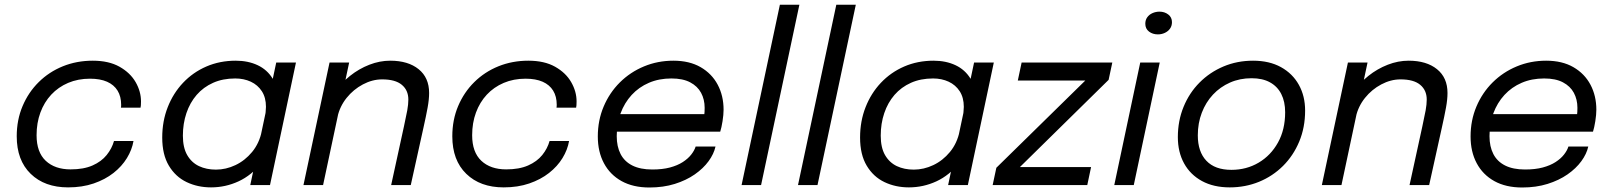

<svg xmlns="http://www.w3.org/2000/svg" viewBox="-20 -802 6988 832"><path d="M275 10Q173.5 10 113 -48.8Q52.5 -107.5 52.5 -211.5Q52.5 -282.5 77.8 -342.2Q103 -402 147.8 -446.2Q192.5 -490.5 252.5 -514.8Q312.5 -539 382 -539Q451.5 -539 498 -512.8Q544.5 -486.5 567.8 -446Q591 -405.5 591 -362.5Q591 -352.5 590.5 -346Q590 -339.5 589 -335.5H504Q504.5 -338 504.8 -341.2Q505 -344.5 505 -348Q505 -384 489.5 -409.2Q474 -434.5 444 -447.8Q414 -461 370 -461Q318 -461 275.2 -442.8Q232.5 -424.5 202 -391.8Q171.5 -359 155 -314.2Q138.5 -269.5 138.5 -216Q138.5 -142.5 178.2 -105.2Q218 -68 286 -68Q342.5 -68 381 -85Q419.5 -102 442.2 -130.2Q465 -158.5 474 -191H558.5Q552 -153 530 -117Q508 -81 471.8 -52.5Q435.5 -24 386 -7Q336.5 10 275 10Z M894.5 10Q836.5 10 788.5 -13Q740.5 -36 711.8 -84Q683 -132 683 -206Q683 -277 706.8 -337.5Q730.5 -398 773.2 -443.2Q816 -488.5 874.2 -513.8Q932.5 -539 1001.5 -539Q1055 -539 1096.5 -519.5Q1138 -500 1161.8 -460.8Q1185.5 -421.5 1185.5 -363Q1185.5 -348.5 1183.2 -327.8Q1181 -307 1177 -292.5H1127Q1129.5 -301 1131 -315.5Q1132.5 -330 1132.5 -339Q1132.5 -379 1114.8 -406.5Q1097 -434 1066.8 -448Q1036.5 -462 999.5 -462Q945.5 -462 903.5 -443.2Q861.5 -424.5 832.2 -390.8Q803 -357 787.8 -311.8Q772.5 -266.5 772.5 -214Q772.5 -162.5 791.2 -130Q810 -97.5 842.2 -82.2Q874.5 -67 915.5 -67Q959 -67 1000.2 -86.5Q1041.5 -106 1072.5 -143.5Q1103.5 -181 1114.5 -234L1172 -230.5Q1155 -149.5 1112.8 -96Q1070.5 -42.5 1013.8 -16.2Q957 10 894.5 10ZM1150 0H1064.5L1177 -531H1262.5Z M1675 0 1730.5 -254.5Q1740 -297.5 1744.8 -323.8Q1749.5 -350 1749.5 -370.5Q1749.5 -411 1721.2 -434.5Q1693 -458 1636 -458Q1593.5 -458 1552.5 -436.2Q1511.5 -414.5 1482 -377.8Q1452.5 -341 1442.5 -295.5L1393.5 -314Q1403.5 -361 1430.8 -401.8Q1458 -442.5 1496.8 -473.2Q1535.5 -504 1580.5 -521.5Q1625.5 -539 1671 -539Q1748.5 -539 1794 -502.2Q1839.5 -465.5 1839.5 -399Q1839.5 -371.5 1833 -335.8Q1826.5 -300 1814.5 -246.5L1760 0ZM1295 0 1408 -531H1493L1380 0Z M2162.5 10Q2061 10 2000.5 -48.8Q1940 -107.5 1940 -211.5Q1940 -282.5 1965.2 -342.2Q1990.5 -402 2035.2 -446.2Q2080 -490.5 2140 -514.8Q2200 -539 2269.5 -539Q2339 -539 2385.5 -512.8Q2432 -486.5 2455.2 -446Q2478.5 -405.5 2478.5 -362.5Q2478.5 -352.5 2478 -346Q2477.5 -339.5 2476.5 -335.5H2391.5Q2392 -338 2392.2 -341.2Q2392.5 -344.5 2392.5 -348Q2392.5 -384 2377 -409.2Q2361.5 -434.5 2331.5 -447.8Q2301.5 -461 2257.5 -461Q2205.5 -461 2162.8 -442.8Q2120 -424.5 2089.5 -391.8Q2059 -359 2042.5 -314.2Q2026 -269.5 2026 -216Q2026 -142.5 2065.8 -105.2Q2105.5 -68 2173.5 -68Q2230 -68 2268.5 -85Q2307 -102 2329.8 -130.2Q2352.5 -158.5 2361.5 -191H2446Q2439.5 -153 2417.5 -117Q2395.5 -81 2359.2 -52.5Q2323 -24 2273.5 -7Q2224 10 2162.5 10Z M2615.5 -231.5 2631.5 -307.5H3042L3027 -282.5Q3030 -293 3031.8 -304Q3033.5 -315 3033.5 -335Q3033.5 -371 3018 -399.8Q3002.5 -428.5 2970.8 -445.2Q2939 -462 2889.5 -462Q2835.5 -462 2792 -443.2Q2748.5 -424.5 2717.2 -390.5Q2686 -356.5 2669.2 -311Q2652.5 -265.5 2652.5 -212Q2652.5 -167 2669.2 -134.5Q2686 -102 2720.2 -84.8Q2754.5 -67.5 2806.5 -67.5Q2850.5 -67.5 2883.2 -76.2Q2916 -85 2938.8 -99.8Q2961.5 -114.5 2975.2 -132Q2989 -149.5 2994.5 -167H3080.5Q3073.5 -135 3050.5 -103.5Q3027.5 -72 2990.5 -46.2Q2953.5 -20.5 2904 -5Q2854.5 10.5 2794 10.5Q2723.5 10.5 2673.5 -17.2Q2623.5 -45 2597 -94.8Q2570.5 -144.5 2570.5 -210.5Q2570.5 -280.5 2595.8 -340.2Q2621 -400 2666 -444.8Q2711 -489.5 2770.5 -514.2Q2830 -539 2898 -539Q2967.5 -539 3016 -511Q3064.5 -483 3090 -435Q3115.5 -387 3115.5 -326.5Q3115.5 -305 3111 -276.8Q3106.5 -248.5 3101 -231.5Z M3444 -781.5 3278 0H3193.5L3359.5 -781.5Z M3688.5 -781.5 3522.5 0H3438L3604 -781.5Z M3918.5 10Q3860.5 10 3812.5 -13Q3764.5 -36 3735.8 -84Q3707 -132 3707 -206Q3707 -277 3730.8 -337.5Q3754.5 -398 3797.2 -443.2Q3840 -488.5 3898.2 -513.8Q3956.5 -539 4025.5 -539Q4079 -539 4120.5 -519.5Q4162 -500 4185.8 -460.8Q4209.5 -421.5 4209.5 -363Q4209.5 -348.5 4207.2 -327.8Q4205 -307 4201 -292.5H4151Q4153.5 -301 4155 -315.5Q4156.5 -330 4156.5 -339Q4156.5 -379 4138.8 -406.5Q4121 -434 4090.8 -448Q4060.5 -462 4023.5 -462Q3969.5 -462 3927.5 -443.2Q3885.5 -424.5 3856.2 -390.8Q3827 -357 3811.8 -311.8Q3796.5 -266.5 3796.5 -214Q3796.5 -162.5 3815.2 -130Q3834 -97.5 3866.2 -82.2Q3898.5 -67 3939.5 -67Q3983 -67 4024.2 -86.5Q4065.5 -106 4096.5 -143.5Q4127.5 -181 4138.5 -234L4196 -230.5Q4179 -149.5 4136.8 -96Q4094.5 -42.5 4037.8 -16.2Q3981 10 3918.5 10ZM4174 0H4088.5L4201 -531H4286.5Z M4398 -78H4708L4691.5 0H4281.5L4297.5 -75L4685 -455V-453H4390.5L4407 -531H4800L4784 -456L4398.5 -77Z M4808.5 0 4921 -531H5005.5L4893 0ZM4997.5 -653Q4975 -653 4959 -665.2Q4943 -677.5 4943 -699Q4943 -715.5 4951.5 -727.2Q4960 -739 4974.2 -745.2Q4988.5 -751.5 5004.5 -751.5Q5026.5 -751.5 5042.5 -739.2Q5058.5 -727 5058.5 -706Q5058.5 -689.5 5050 -677.8Q5041.5 -666 5027.5 -659.5Q5013.5 -653 4997.5 -653Z M5309 10Q5239 10 5188.5 -17.5Q5138 -45 5111 -94Q5084 -143 5084 -208Q5084 -278.5 5108.8 -339Q5133.5 -399.5 5178 -444.2Q5222.5 -489 5281.8 -514Q5341 -539 5410 -539Q5480.5 -539 5531 -511Q5581.5 -483 5608.5 -434.2Q5635.5 -385.5 5635.5 -323Q5635.5 -249.5 5610 -188.5Q5584.5 -127.5 5539.8 -83Q5495 -38.5 5435.8 -14.2Q5376.5 10 5309 10ZM5316 -66Q5381.5 -66 5434.2 -97.2Q5487 -128.5 5518 -184.5Q5549 -240.5 5549 -315.5Q5549 -361.5 5532.2 -394.5Q5515.5 -427.5 5483.2 -445.2Q5451 -463 5403.5 -463Q5352.5 -463 5310 -444.2Q5267.5 -425.5 5236.2 -392Q5205 -358.5 5187.8 -313.5Q5170.5 -268.5 5170.5 -215.5Q5170.5 -144.5 5207.8 -105.2Q5245 -66 5316 -66Z M6088 0 6143.5 -254.5Q6153 -297.5 6157.8 -323.8Q6162.5 -350 6162.5 -370.5Q6162.5 -411 6134.2 -434.5Q6106 -458 6049 -458Q6006.5 -458 5965.5 -436.2Q5924.5 -414.5 5895 -377.8Q5865.5 -341 5855.5 -295.5L5806.5 -314Q5816.5 -361 5843.8 -401.8Q5871 -442.5 5909.8 -473.2Q5948.5 -504 5993.5 -521.5Q6038.5 -539 6084 -539Q6161.5 -539 6207 -502.2Q6252.5 -465.5 6252.5 -399Q6252.5 -371.5 6246 -335.8Q6239.5 -300 6227.5 -246.5L6173 0ZM5708 0 5821 -531H5906L5793 0Z M6397.5 -231.5 6413.5 -307.5H6824L6809 -282.5Q6812 -293 6813.8 -304Q6815.5 -315 6815.5 -335Q6815.5 -371 6800 -399.8Q6784.5 -428.5 6752.8 -445.2Q6721 -462 6671.5 -462Q6617.5 -462 6574 -443.2Q6530.5 -424.5 6499.2 -390.5Q6468 -356.5 6451.2 -311Q6434.5 -265.5 6434.5 -212Q6434.5 -167 6451.2 -134.5Q6468 -102 6502.2 -84.8Q6536.5 -67.5 6588.5 -67.5Q6632.5 -67.5 6665.2 -76.2Q6698 -85 6720.8 -99.8Q6743.5 -114.5 6757.2 -132Q6771 -149.5 6776.5 -167H6862.5Q6855.5 -135 6832.5 -103.5Q6809.5 -72 6772.5 -46.2Q6735.5 -20.5 6686 -5Q6636.5 10.5 6576 10.5Q6505.5 10.5 6455.5 -17.2Q6405.5 -45 6379 -94.8Q6352.5 -144.5 6352.5 -210.5Q6352.5 -280.5 6377.8 -340.2Q6403 -400 6448 -444.8Q6493 -489.5 6552.5 -514.2Q6612 -539 6680 -539Q6749.5 -539 6798 -511Q6846.5 -483 6872 -435Q6897.5 -387 6897.5 -326.5Q6897.5 -305 6893 -276.8Q6888.5 -248.5 6883 -231.5Z"/></svg>

Font: Epilogue
Style: Italic
Weight: 400
Italic angle: -12°
Designer: Tyler Finck
Foundry: Etcetera Type Co
Version: Version 2.112